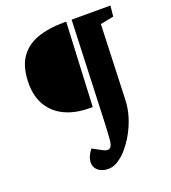

<svg xmlns="http://www.w3.org/2000/svg" viewBox="-163 -819 1037 1167"><g transform="rotate(-20 355.5 -235.5)"><path d="M404 70Q406 42 407.5 20Q409 -2 410 -23L436 -700H687L680 -631L594 -614L576 -125Q574 -76 558.5 -24.5Q543 27 516 75.5Q489 124 452 166Q431 189 400.5 209Q370 229 337 229Q297 229 272.5 209Q248 189 248 158Q248 137 256.5 117.5Q265 98 281 77L344 111Q371 125 385.5 115.5Q400 106 404 70ZM375 -157H357Q264 -157 197 -188.5Q130 -220 94 -279.5Q58 -339 58 -421Q58 -524 97.5 -585Q137 -646 211 -673Q285 -700 388 -700H401Z"/></g></svg>

Font: Literata 18pt ExtraBold
Style: Italic
Weight: 800
Italic angle: -2°
Designer: Latin by Veronika Burian and Jose Scaglione. Greek by Irene Vlachou. Cyrillic by Vera Evstafieva
Foundry: TypeTogether
Version: Version 3.103;gftools[0.9.29]